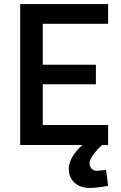

<svg xmlns="http://www.w3.org/2000/svg" viewBox="-20 -712 593 943"><path d="M386 0C364 18 318 64 318 118C318 176 361 211 419 211C458 211 511 201 511 201L501 122C501 122 466 127 456 127C435 127 420 112 420 89C420 57 476 4 482 0H511V-98H190V-298H451V-394H190V-595H511V-692H79V0Z"/></svg>

Font: RazerF5 SemiBold
Style: Regular
Weight: 600
Foundry: Razer Inc.
Version: Version 2